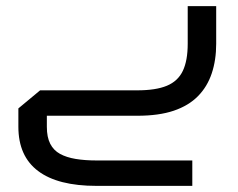

<svg xmlns="http://www.w3.org/2000/svg" viewBox="-20 -378 776 627"><path d="M295 229Q169 229 104.5 180.5Q40 132 40 36V-24L111 -83H428Q489 -83 525 -98Q561 -113 577 -146.5Q593 -180 593 -235V-358H686V-235Q686 -182 671.5 -138.5Q657 -95 626.5 -64Q596 -33 547.5 -16.5Q499 0 428 0H94L133 -37V36Q133 70 144 91.5Q155 113 176 124.5Q197 136 227 141Q257 146 295 146H608V229Z"/></svg>

Font: Cairo Play SemiBold
Style: Regular
Weight: 600
Designer: Mohamed Gaber, Accademia di Belle Arti di Urbino
Foundry: Kief Type Foundry, Accademia di Belle Arti di Urbino
Version: Version 3.130;gftools[0.9.24]